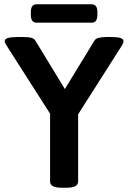

<svg xmlns="http://www.w3.org/2000/svg" viewBox="-20 -875 599 897"><path d="M151 -769Q124 -769 124 -806V-819Q124 -855 151 -855H408Q435 -855 435 -819V-806Q435 -769 408 -769ZM267 2Q214 2 214 -27V-344L12 -660Q2 -675 2 -683Q2 -702 60 -702H92Q112 -702 126 -698.5Q140 -695 146 -684L283 -459L421 -685Q427 -695 442 -698.5Q457 -702 476 -702H502Q557 -702 557 -683Q557 -674 548 -660L345 -341V-27Q345 2 292 2Z"/></svg>

Font: Asap SemiBold
Style: Regular
Weight: 600
Designer: Pablo Cosgaya
Foundry: Omnibus-Type
Version: Version 3.001; ttfautohint (v1.8.3)